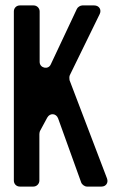

<svg xmlns="http://www.w3.org/2000/svg" viewBox="-20 -687 456 707"><path d="M300 0H354C370 0 380 -14 374 -30L236 -392C235 -396 235 -406 237 -410L347 -635C355 -651 345 -667 327 -667H283C276 -667 266 -661 263 -654L167 -450C158 -429 126 -436 126 -459V-645C126 -657 116 -667 104 -667H53C40 -667 31 -657 31 -645V-22C31 -10 40 0 53 0H103C115 0 125 -10 125 -22V-193C125 -195 126 -203 127 -204L154 -254C164 -272 187 -270 194 -251L279 -15C282 -7 292 0 300 0Z"/></svg>

Font: DIN Rundschrift
Style: Eng
Weight: 400
Width: 3
Version: Version 1.027